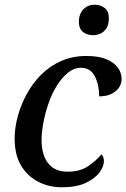

<svg xmlns="http://www.w3.org/2000/svg" viewBox="-20 -783 535 813"><path d="M242 10Q188 10 142.5 -13Q97 -36 69.5 -81.5Q42 -127 42 -197Q42 -241 55 -289.5Q68 -338 92.5 -383.5Q117 -429 153.5 -466Q190 -503 238.5 -524.5Q287 -546 346 -546Q398 -546 431 -532Q464 -518 479.5 -496Q495 -474 495 -448Q495 -429 484 -412.5Q473 -396 452 -385.5Q431 -375 400 -375Q400 -424 381.5 -460Q363 -496 323 -496Q293 -496 267 -474.5Q241 -453 220 -419Q199 -385 185 -344Q171 -303 163.5 -262.5Q156 -222 156 -190Q156 -127 184 -91.5Q212 -56 266 -56Q319 -56 353.5 -79.5Q388 -103 409 -129Q414 -126 417 -118Q420 -110 420 -101Q420 -78 401 -52.5Q382 -27 343 -8.5Q304 10 242 10ZM374 -634Q348 -634 331 -648Q314 -662 314 -690Q314 -713 322.5 -729Q331 -745 346 -754Q361 -763 380 -763Q406 -763 423.5 -749Q441 -735 441 -706Q441 -680 431 -664Q421 -648 406 -641Q391 -634 374 -634Z"/></svg>

Font: ET Text
Style: Italic
Weight: 470
Italic angle: -12°
Designer: Monotype Design Team
Foundry: Monotype Imaging Inc.
Version: Version 2.009